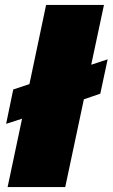

<svg xmlns="http://www.w3.org/2000/svg" viewBox="-20 -763 459 783"><path d="M11 0 70 -279 5 -258 34 -398 100 -420 168 -743H404L352 -499L419 -521L389 -381L322 -358L246 0Z"/></svg>

Font: Saira SemiExpanded Black
Style: Italic
Weight: 900
Width: 6
Italic angle: -12°
Designer: Hector Gatti with collaboration of the Omnibus-Type team
Foundry: Omnibus-Type
Version: Version 1.101